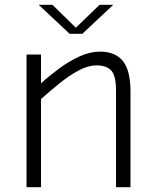

<svg xmlns="http://www.w3.org/2000/svg" viewBox="-20 -776 630 796"><path d="M90 0V-550H150V-430.5Q184 -461.5 225 -491.8Q266 -522 309.5 -542Q353 -562 395 -562Q457.5 -562 489.2 -523.2Q521 -484.5 521 -395V0H461V-400Q461 -462.5 441 -483.8Q421 -505 381 -505Q345 -505 305.8 -483.8Q266.5 -462.5 226.8 -430.5Q187 -398.5 150 -365.5V0ZM140.5 -756H197.5L294.5 -661L392.5 -756H449.5L321.5 -636H268.5Z"/></svg>

Font: Junction Light
Style: Regular
Weight: 300
Designer: Caroline Hadilaksono
Foundry: Caroline Hadilaksono, Tyler Finck, The League of Moveable Type
Version: Version 2.000; ttfautohint (v1.8.3)